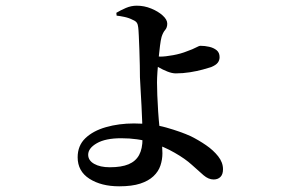

<svg xmlns="http://www.w3.org/2000/svg" viewBox="-20 -596 1040 675"><path d="M399 59Q336 59 294.5 32.5Q253 6 253 -43Q253 -84 280 -110Q307 -136 352.5 -149Q398 -162 451 -162Q514 -162 565 -147.5Q616 -133 651 -117Q679 -103 704.5 -85.5Q730 -68 747 -46.5Q764 -25 764 -1Q764 17 755 26Q746 35 731 35Q713 35 695.5 20Q678 5 654.5 -16.5Q631 -38 594 -59Q558 -80 511.5 -95Q465 -110 406 -110Q351 -110 320.5 -92.5Q290 -75 290 -52Q290 -32 311 -20Q332 -8 366 -8Q407 -8 432 -18.5Q457 -29 469 -51Q481 -73 481 -108Q481 -137 480 -166Q479 -195 477.5 -223.5Q476 -252 474.5 -277.5Q473 -303 472 -324Q472 -340 471.5 -366.5Q471 -393 470 -420.5Q469 -448 468 -470Q467 -492 466 -499Q465 -510 461 -516Q457 -522 447 -526Q434 -533 417.5 -536.5Q401 -540 390 -541L389 -551Q404 -560 422.5 -568Q441 -576 461 -576Q487 -576 511.5 -566Q536 -556 552 -541.5Q568 -527 568 -513Q568 -499 560.5 -490.5Q553 -482 548 -466Q545 -455 542.5 -435Q540 -415 537.5 -390.5Q535 -366 533.5 -343.5Q532 -321 532 -306Q532 -289 533 -261.5Q534 -234 536 -204Q538 -174 541 -146Q544 -120 547.5 -100.5Q551 -81 551 -57Q551 -35 544 -14Q537 7 519.5 23.5Q502 40 473 49.5Q444 59 399 59ZM598 -338Q585 -338 568.5 -344.5Q552 -351 537.5 -359.5Q523 -368 513 -374L512 -400Q521 -399 529 -398Q537 -397 544 -397Q561 -397 588.5 -402Q616 -407 638 -416Q658 -423 669 -429Q680 -435 685 -435Q700 -435 715.5 -431.5Q731 -428 741.5 -419.5Q752 -411 752 -395Q752 -384 745.5 -375.5Q739 -367 722 -360Q713 -357 693 -351.5Q673 -346 648 -342Q623 -338 598 -338Z"/></svg>

Font: Noto Serif SC ExtraLight SemiBold
Style: Regular
Weight: 600
Version: Version 2.002-H1;hotconv 1.1.0;makeotfexe 2.6.0